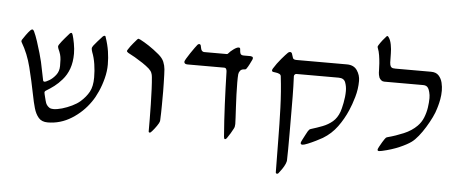

<svg xmlns="http://www.w3.org/2000/svg" viewBox="-55 -807 2736 1142"><g transform="rotate(5 1313.5 -236.5)"><path d="M245.6 15.1Q210.9 15.1 192.1 -6.3Q173.3 -27.8 163.3 -62.7Q153.3 -97.7 145.5 -138.7Q128.9 -222.7 108.9 -302.5Q88.9 -382.3 50.8 -446.3Q48.3 -451.2 48.3 -453.1Q48.3 -455.1 50.8 -460.9Q56.6 -470.7 71.3 -491Q85.9 -511.2 96.2 -521.5Q103 -527.8 106.9 -527.8Q111.3 -527.8 114 -524.2Q116.7 -520.5 118.2 -518.1Q129.4 -494.6 140.9 -459.5Q152.3 -424.3 161.9 -391.1Q171.4 -357.9 175.3 -340.3L197.8 -231Q199.7 -224.6 206.5 -224.6Q214.4 -224.6 234.6 -236.6Q254.9 -248.5 272.7 -271.2Q290.5 -293.9 290.5 -325.7Q290.5 -349.1 289.6 -364.5Q288.6 -379.9 284.7 -393.8Q280.8 -407.7 272 -426.8Q271 -431.2 269.8 -434.1Q268.6 -437 268.6 -439.5Q268.6 -444.8 272.9 -451.7Q285.6 -470.7 304.7 -492.7Q323.7 -514.6 330.6 -522.5Q335.9 -527.8 339.8 -527.8Q343.8 -527.8 345.7 -523.9Q347.7 -520 349.1 -516.1Q354.5 -499.5 360.6 -466.8Q366.7 -434.1 366.7 -405.8Q366.7 -355 352.8 -316.2Q338.9 -277.3 313 -248Q291 -222.7 267.6 -204.8Q244.1 -187 219.7 -172.4Q211.9 -168 211.9 -160.2Q211.9 -156.2 213.9 -149.4Q217.8 -133.3 222.7 -114.3Q227.5 -95.2 232.9 -88.4Q239.3 -79.1 248.5 -73Q257.8 -66.9 272.9 -66.9Q294.9 -66.9 324.5 -75.4Q354 -84 382.8 -97.9Q411.6 -111.8 430.7 -128.4Q462.9 -156.7 480.7 -189.2Q498.5 -221.7 498.5 -274.9Q498.5 -315.4 492.4 -354.5Q486.3 -393.6 474.1 -424.3Q472.2 -430.7 470.7 -435.8Q469.2 -440.9 469.2 -445.3Q469.2 -450.7 471.7 -455.1Q474.1 -459.5 477.5 -464.4Q484.9 -474.1 499.5 -490.7Q514.2 -507.3 528.3 -522.5Q534.7 -527.8 538.6 -527.8Q544.9 -527.8 545.9 -520Q560.5 -477.5 566.7 -437.7Q572.8 -397.9 572.8 -358.9Q572.8 -318.8 562 -276.6Q551.3 -234.4 534.4 -196.5Q517.6 -158.7 498.5 -131.8Q454.6 -67.9 388.2 -26.4Q321.8 15.1 245.6 15.1Z M856.4 22.5Q849.6 22.5 849.6 15.1Q849.6 -14.6 849.4 -57.4Q849.1 -100.1 848.1 -147Q847.2 -193.8 845.2 -236.3Q843.3 -278.8 840.3 -308.1Q839.4 -320.8 834.7 -332.5Q830.1 -344.2 816.9 -356.4Q800.3 -371.1 776.6 -387Q752.9 -402.8 729.2 -416.5Q705.6 -430.2 688.5 -438.5Q679.2 -444.3 679.2 -449.7Q679.2 -452.1 681.2 -454.8Q683.1 -457.5 685.1 -460.9Q695.3 -477.5 712.4 -497.8Q729.5 -518.1 734.4 -523.4Q739.7 -527.8 741.7 -527.8Q743.2 -527.8 752.9 -523.4Q775.9 -511.7 804.9 -492.7Q834 -473.6 866.7 -446.3Q891.1 -425.8 899.9 -404.1Q908.7 -382.3 910.6 -360.8Q911.6 -351.1 912.4 -328.1Q913.1 -305.2 913.8 -278.3Q914.6 -251.5 914.6 -229.5Q914.6 -189.5 914.3 -144.5Q914.1 -99.6 912.1 -56.6Q912.1 -51.8 910.2 -46.6Q908.2 -41.5 906.2 -37.6Q897.5 -22 883.3 -3.9Q869.1 14.2 862.3 20Q859.4 22.5 856.4 22.5Z M1305.7 22.5Q1300.3 22.5 1298.8 9.8Q1291 -86.9 1286.6 -184.6Q1282.2 -282.2 1279.8 -377.9Q1279.8 -386.2 1276.4 -393.6Q1272.9 -400.9 1263.7 -400.9H1044.9Q1024.9 -400.9 1024.9 -415.5Q1024.9 -419.9 1033.7 -434.8Q1042.5 -449.7 1054.9 -468.3Q1067.4 -486.8 1078.4 -502.2Q1089.4 -517.6 1093.8 -522.5Q1098.1 -527.8 1104.5 -527.8Q1109.9 -527.8 1112.3 -522.9Q1114.7 -518.1 1115.2 -512.7Q1117.7 -496.1 1123.5 -489.5Q1129.4 -482.9 1138.7 -482.9H1272.5Q1277.3 -482.9 1280.3 -487.3Q1290 -499.5 1309.3 -513.7Q1328.6 -527.8 1339.8 -527.8Q1349.1 -527.8 1349.1 -518.1Q1349.1 -513.2 1350.6 -503.2Q1352.1 -493.2 1355.5 -489.3Q1360.4 -482.9 1375 -482.9H1414.1Q1417.5 -482.9 1423.3 -480.7Q1429.2 -478.5 1429.2 -471.7Q1429.2 -470.2 1427.2 -463.4Q1421.9 -452.1 1413.3 -435.1Q1404.8 -418 1396.5 -406.7Q1393.1 -400.9 1384.3 -400.9Q1367.7 -400.9 1359.6 -390.6Q1351.6 -380.4 1350.6 -369.1Q1349.6 -360.8 1349.4 -347.9Q1349.1 -335 1349.1 -320.3Q1349.1 -286.1 1350.6 -247.6Q1352.1 -209 1354 -173.1Q1356 -137.2 1357.4 -110.4Q1358.9 -83.5 1358.9 -72.8Q1358.9 -55.7 1353 -45.4Q1343.8 -27.8 1336.4 -15.6Q1329.1 -3.4 1316.4 15.1Q1311 22.5 1305.7 22.5Z M1632.3 200.2Q1624 200.2 1624 191.9Q1622.6 100.1 1621.8 2.4Q1621.1 -95.2 1617.7 -192.6Q1614.3 -290 1603.5 -379.9Q1602.1 -389.2 1592.5 -393.3Q1583 -397.5 1572.3 -398.7Q1561.5 -399.9 1557.1 -400.9Q1548.8 -402.8 1548.8 -409.2Q1548.8 -413.6 1552.2 -419.9Q1572.3 -452.6 1597.2 -481.7Q1622.1 -510.7 1633.3 -521.5Q1639.6 -527.8 1646 -527.8Q1656.7 -527.8 1659.2 -516.1Q1663.1 -503.9 1666.5 -493.9Q1669.9 -483.9 1688.5 -483.9H1989.3Q2030.8 -483.9 2050.3 -455.3Q2069.8 -426.8 2069.8 -392.1Q2069.8 -343.3 2055.9 -295.4Q2042 -247.6 2027.3 -214.4Q2004.4 -160.6 1970 -113.5Q1935.5 -66.4 1885.3 -36.1Q1871.1 -27.8 1846.4 -15.6Q1821.8 -3.4 1799.1 5.9Q1776.4 15.1 1767.6 15.1Q1756.3 15.1 1756.3 5.4Q1756.3 1 1764.2 -14.4Q1772 -29.8 1780.5 -45.7Q1789.1 -61.5 1792 -66.9Q1796.4 -73.2 1799.6 -76.9Q1802.7 -80.6 1809.6 -82.5Q1845.2 -93.3 1878.2 -106Q1911.1 -118.7 1936.8 -140.6Q1962.4 -162.6 1976.1 -200.2Q1981.9 -215.8 1989.5 -253.7Q1997.1 -291.5 1997.1 -325.7Q1997.1 -353 1988 -377Q1979 -400.9 1947.3 -400.9H1694.3Q1689.9 -400.9 1685.5 -396.5Q1681.2 -392.1 1681.2 -386.7Q1684.1 -326.2 1684.6 -265.4Q1685.1 -204.6 1685.1 -168.9Q1685.1 -134.8 1685.3 -109.4Q1685.5 -84 1685.5 -44.4Q1685.5 3.9 1685.3 50Q1685.1 96.2 1684.1 116.2Q1684.1 117.7 1682.9 123.5Q1681.6 129.4 1678.7 136.2Q1672.4 151.4 1660.4 168.9Q1648.4 186.5 1640.1 196.3Q1637.2 200.2 1632.3 200.2Z M2224.6 13.2Q2215.3 13.2 2215.3 5.4Q2215.3 1 2222.9 -13.2Q2230.5 -27.3 2239 -41.5Q2247.6 -55.7 2251 -60.1Q2254.4 -64.5 2257.6 -68.4Q2260.7 -72.3 2269.5 -74.2Q2315.9 -86.4 2362.8 -106.2Q2409.7 -126 2440.9 -157.7Q2462.9 -179.7 2474.9 -209.2Q2486.8 -238.8 2491.5 -269.8Q2496.1 -300.8 2496.1 -326.7Q2496.1 -345.2 2491.5 -362.3Q2486.8 -379.4 2482.9 -384.8Q2474.1 -400.9 2452.6 -400.9H2219.7Q2209 -400.9 2201.4 -407.2Q2193.8 -413.6 2189.5 -421.9Q2187 -427.7 2184.8 -438.2Q2182.6 -448.7 2182.6 -469.2Q2182.6 -483.4 2180.9 -506.8Q2179.2 -530.3 2175.3 -554.7Q2171.4 -579.1 2164.6 -595.2Q2162.1 -600.6 2162.1 -603.5Q2162.1 -606 2163.6 -608.9Q2165 -611.8 2167 -615.2Q2175.8 -629.4 2188.2 -645.3Q2200.7 -661.1 2209 -669.4Q2211.4 -672.9 2214.4 -672.9Q2218.8 -672.9 2223.6 -665Q2233.9 -650.4 2239 -623.5Q2244.1 -596.7 2244.1 -572.3Q2244.1 -534.2 2245.1 -517.6Q2246.1 -501 2251 -493.7Q2256.3 -486.3 2263.7 -485.1Q2271 -483.9 2278.8 -483.9H2491.7Q2522 -483.9 2537.8 -466.6Q2553.7 -449.2 2559.6 -424.6Q2565.4 -399.9 2565.4 -377.4Q2565.4 -350.6 2560.8 -325.7Q2556.2 -300.8 2551.5 -285.2Q2546.9 -269.5 2546.9 -269.5Q2540.5 -246.1 2525.9 -215.8Q2511.2 -185.5 2492.4 -154.8Q2473.6 -124 2453.1 -98.6Q2432.6 -73.2 2414.1 -59.6Q2389.6 -41.5 2344.7 -22Q2299.8 -2.4 2241.2 10.7Q2229 13.2 2224.6 13.2Z"/></g></svg>

Font: David Libre
Style: Regular
Weight: 400
Designer: Ismar David, J. Victor Gaultney, Annie Olsen and Meir Sadan
Foundry: Monotype Imaging Inc. & SIL International
Version: Version 1.100; ttfautohint (v1.8.4.7-5d5b)